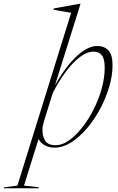

<svg xmlns="http://www.w3.org/2000/svg" viewBox="-160 -762 616 1004"><path d="M43.5 217.5 41.5 222.5H-140.5L-138 217.5L-69 208.5L212 -695L119.5 -711L122 -718L254.5 -742H261L128 -317.5Q186 -418 242.8 -469.8Q299.5 -521.5 348.5 -521.5Q385 -521.5 406.8 -498.8Q428.5 -476 428.5 -420.5Q428.5 -366.5 410.8 -307Q393 -247.5 362.8 -191.2Q332.5 -135 293.5 -89.5Q254.5 -44 211.5 -17Q168.5 10 126.5 10Q95 10 73.5 -2.5Q52 -15 41.5 -35L-34.5 208.5ZM68.5 -123Q62 -102 62 -82Q62 -46 77.8 -24.2Q93.5 -2.5 131.5 -2.5Q164.5 -2.5 200 -27.2Q235.5 -52 269 -94.2Q302.5 -136.5 329.2 -189.2Q356 -242 371.8 -298.8Q387.5 -355.5 387.5 -408.5Q387.5 -454.5 372.5 -473.2Q357.5 -492 329 -492Q294.5 -492 256.5 -462.8Q218.5 -433.5 182.2 -384.2Q146 -335 115.5 -274.5Z"/></svg>

Font: Newsreader 72pt ExtraLight
Style: Italic
Weight: 275
Italic angle: -17°
Designer: Hugues Gentile
Foundry: Production Type
Version: Version 1.003; ttfautohint (v1.8.3)